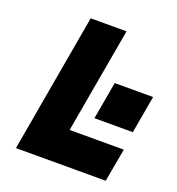

<svg xmlns="http://www.w3.org/2000/svg" viewBox="-121 -748 779 846"><g transform="rotate(20 269.0 -325.0)"><path d="M468 0H47L161 -650H329L242 -156H496ZM358 -418H538L507 -242H327Z"/></g></svg>

Font: Overused Grotesk ExtraBold
Style: Italic
Weight: 800
Italic angle: -10°
Version: Version 0.003